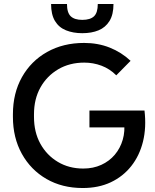

<svg xmlns="http://www.w3.org/2000/svg" viewBox="-20 -931 781 966"><path d="M396 15Q293 15 214 -30.5Q135 -76 90 -157Q45 -238 45 -343V-356Q45 -462 90.5 -543Q136 -624 217 -669.5Q298 -715 403 -715Q473 -715 532 -691.5Q591 -668 637 -625L565 -552Q532 -585 490.5 -600.5Q449 -616 404 -616Q330 -616 273 -582.5Q216 -549 183.5 -491Q151 -433 151 -356V-343Q151 -266 183 -208Q215 -150 271 -116.5Q327 -83 399 -83Q449 -83 489.5 -101.5Q530 -120 557.5 -152.5Q585 -185 597.5 -228Q610 -271 604 -320L649 -290H430V-375H707Q717 -290 699.5 -219Q682 -148 640.5 -95.5Q599 -43 537.5 -14Q476 15 396 15ZM394 -764Q348 -764 312 -778.5Q276 -793 256.5 -825.5Q237 -858 237 -911H317Q317 -867 336 -849Q355 -831 394 -831Q434 -831 453 -849Q472 -867 472 -911H551Q551 -858 531 -825.5Q511 -793 476 -778.5Q441 -764 394 -764Z"/></svg>

Font: SUSE Medium
Style: Regular
Weight: 500
Designer: Rene Bieder
Foundry: SUSE
Version: Version 1.000